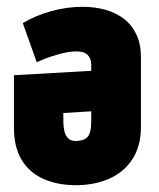

<svg xmlns="http://www.w3.org/2000/svg" viewBox="-20 -531 466 564"><path d="M248 -341V-323L21 -310V-155Q21 -99 43.5 -61.5Q66 -24 107.5 -5.5Q149 13 203 13Q257 13 300.5 -6Q344 -25 369 -63.5Q394 -102 394 -158V-363Q394 -401 381 -429Q368 -457 345 -475Q322 -493 290.5 -502Q259 -511 223 -511Q176 -511 129.5 -498Q83 -485 47 -463L88 -348Q115 -361 148 -370.5Q181 -380 204 -380Q216 -380 224 -377.5Q232 -375 237.5 -369.5Q243 -364 245.5 -357Q248 -350 248 -341ZM166 -175V-199L248 -204V-174Q248 -157 245 -144.5Q242 -132 233 -125Q224 -118 206 -117Q189 -116 180.5 -124.5Q172 -133 169 -146.5Q166 -160 166 -175Z"/></svg>

Font: Advent Pro ExtraBold
Style: Regular
Weight: 800
Designer: VivaRado, Andreas Kalpakidis
Foundry: VivaRado, Andreas Kalpakidis
Version: Version 3.000